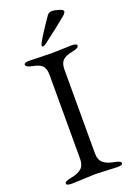

<svg xmlns="http://www.w3.org/2000/svg" viewBox="-162 -908 663 971"><g transform="rotate(-20 170.0 -422.5)"><path d="M167 -706Q155 -697 149 -697Q143 -697 143 -704Q143 -718 225 -837Q234 -850 250 -850Q266 -850 288 -843Q310 -836 310 -828Q310 -820 297 -808Q252 -770 167 -706ZM293 5 176 0 48 5Q19 5 19 -6.5Q19 -18 55.5 -24.5Q92 -31 111 -47.5Q130 -64 130 -98V-550Q130 -585 115.5 -600Q101 -615 65.5 -621.5Q30 -628 30 -642Q30 -653 59 -653L176 -650L285 -653Q314 -653 314 -642Q314 -628 278 -621.5Q242 -615 226 -599.5Q210 -584 210 -550V-98Q210 -64 229.5 -47.5Q249 -31 285.5 -24.5Q322 -18 322 -6.5Q322 5 293 5Z"/></g></svg>

Font: EB Garamond
Style: Regular
Weight: 400
Version: Version 0.012